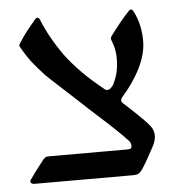

<svg xmlns="http://www.w3.org/2000/svg" viewBox="-44 -570 583 613"><g transform="rotate(-5 248.0 -264.0)"><path d="M93.8 -83.5H346.7Q355.5 -83.5 358.4 -85.9Q361.3 -88.4 361.3 -93.8Q361.3 -104.5 354 -111.3Q324.2 -143.6 259.8 -201.2L237.8 -221.2Q234.4 -224.6 215.1 -242.4Q195.8 -260.3 183.1 -272Q170.4 -283.7 141.6 -310.1Q112.8 -336.4 105 -344.7Q82 -369.6 66.9 -388.9Q51.8 -408.2 35.2 -437.5Q32.7 -440.4 32.7 -443.4Q32.7 -445.8 33.7 -448Q34.7 -450.2 35.2 -450.7Q50.3 -474.1 60.8 -487.5Q71.3 -501 84 -515.6Q86.9 -520 90.3 -523.4Q94.7 -527.8 97.2 -527.8Q99.1 -527.8 101.6 -526.1Q104 -524.4 105 -521.5Q128.9 -461.9 171.4 -402.3Q216.8 -341.3 290.5 -282.7Q293.5 -279.8 295.7 -279.1Q297.9 -278.3 301.3 -278.3Q309.6 -278.3 319.8 -293Q328.1 -309.1 333.5 -328.6Q338.9 -348.1 338.9 -377.9Q338.9 -403.8 329.1 -429.7Q325.7 -437.5 325.7 -439.9Q325.7 -444.3 329.1 -449.2Q341.3 -465.8 359.6 -488.5Q377.9 -511.2 389.2 -522.5Q391.6 -524.9 393.8 -526.4Q396 -527.8 397.5 -527.8Q401.4 -527.8 405.3 -521Q427.7 -478.5 427.7 -424.3Q427.7 -384.3 406 -339.6Q384.3 -294.9 345.7 -251.5Q344.2 -250 342.8 -246.8Q341.3 -243.7 341.3 -240.7Q341.3 -236.3 343.3 -234.4Q411.6 -172.4 426.8 -152.3Q438.5 -138.2 438.5 -120.1Q438.5 -103.5 427.7 -84L420.4 -70.8Q402.3 -36.1 387.7 -15.1Q380.9 -5.4 375 -2.7Q369.1 0 357.9 0H43.5Q36.1 0 33 -2.4Q29.8 -4.9 29.8 -8.8Q29.8 -10.7 30.8 -12.5Q31.7 -14.2 32.7 -15.1Q48.3 -38.1 62.5 -55.7L73.7 -70.3Q78.6 -76.7 82.8 -80.1Q86.9 -83.5 93.8 -83.5Z"/></g></svg>

Font: David Libre
Style: Regular
Weight: 400
Version: Version 1.000